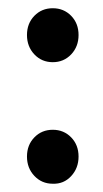

<svg xmlns="http://www.w3.org/2000/svg" viewBox="-20 -440 252 469"><path d="M64 -307.1Q45.9 -326.2 45.9 -354.5Q45.9 -382.8 64 -401.4Q82 -419.9 108.9 -419.9Q135.7 -419.9 153.8 -401.4Q171.9 -382.8 171.9 -354.5Q171.9 -326.2 153.8 -307.1Q135.7 -288.1 108.9 -288.1Q82 -288.1 64 -307.1ZM108.9 8.8Q82 8.8 64 -10.3Q45.9 -29.3 45.9 -57.6Q45.9 -85.9 64 -104.5Q82 -123 108.9 -123Q135.7 -123 153.8 -104.5Q171.9 -85.9 171.9 -57.6Q171.9 -29.3 153.8 -9.8Q135.7 9.8 108.9 8.8Z"/></svg>

Font: TruenoRg
Style: Book
Weight: 400
Designer: Julieta Ulanovsky
Foundry: Julieta Ulanovsky
Version: Version 3.001b